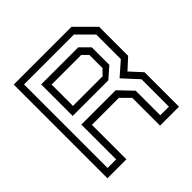

<svg xmlns="http://www.w3.org/2000/svg" viewBox="-180 -857 1014 1014"><g transform="rotate(-45 327.0 -350.0)"><path d="M62.5 0V-700H494L597 -597V-380L536 -324L597 -257.5V0H455.5V-207.5L405.5 -257.5H204V0ZM101.5 -38H165.5V-298H422L495 -221.5V-38H559.5V-242.5L481 -328L557.5 -395V-578.5L474 -662H101.5ZM204 -399H425L455.5 -430V-528L425 -558.5H204ZM165.5 -362.5V-598H442.5L493 -547.5V-416.5L431.5 -362.5Z"/></g></svg>

Font: Tourney Thin
Style: Regular
Weight: 400
Version: Version 1.015